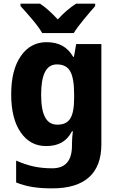

<svg xmlns="http://www.w3.org/2000/svg" viewBox="-20 -786 640 1046"><path d="M233.9 -556.2C175.3 -556.2 128.4 -531.2 93.8 -481C58.6 -430.7 41 -361.3 41 -272C41 -183.6 58.1 -114.3 92.8 -64.9C127 -15.1 172.9 9.8 231 9.8C295.9 9.8 342.8 -13.7 372.1 -70.8H377C374.5 -52.7 372.1 -25.4 372.1 -3.9V6.8C372.1 89.4 336.9 130.9 264.2 130.9C188 130.9 130.9 116.7 67.9 88.9V208C126.5 231.9 186.5 240.2 265.1 240.2C443.4 240.2 532.2 157.2 532.2 1V-545.9H395L382.8 -476.1H378.9C348.1 -529.3 302.2 -556.2 233.9 -556.2ZM290 -435.1C324.7 -435.1 348.6 -422.4 362.8 -397C377 -371.6 383.8 -329.6 383.8 -271V-252.9C383.8 -145 356.9 -106.9 292 -106.9C231.9 -106.9 204.1 -160.6 204.1 -270C204.1 -379.4 231.4 -435.1 290 -435.1ZM394.5 -766.1C361.3 -744.6 326.7 -715.8 294.9 -680.2C261.2 -715.8 231 -744.6 197.8 -766.1H91.8V-752.9C108.9 -734.4 129.9 -710.9 153.8 -682.6C177.7 -654.3 196.8 -628.9 210 -606H381.8C396 -628.9 415 -654.3 439 -683.1C462.9 -711.9 482.4 -734.9 498.5 -752.9V-766.1Z"/></svg>

Font: Avrile Sans
Style: Bold
Weight: 700
Designer: Monotype Design Team, Google (font), Stefan Peev (BGR Cyrillic), Cristiano Sobral (main changes)
Foundry: The Avrile Sans Project Authors
Version: Version 3.110